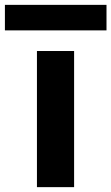

<svg xmlns="http://www.w3.org/2000/svg" viewBox="-91 -770 458 790"><path d="M61 -560.1H213.9V0H61ZM-70.8 -750H347.2V-645H-70.8Z"/></svg>

Font: Mattone
Style: Regular
Weight: 400
Width: 6
Designer: Nunzio Mazzaferro
Foundry: Collletttivo
Version: Version 2.000;Glyphs 3.2 (3217)